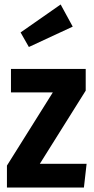

<svg xmlns="http://www.w3.org/2000/svg" viewBox="-20 -838 418 858"><path d="M363 -433 158 -106H367L355 0H11V-98L216 -425H29V-530H363ZM305 -719 109 -628 72 -693 251 -818Z"/></svg>

Font: Fira Sans Compressed SemiBold
Style: Regular
Weight: 600
Width: 1
Designer: bBox Type GmbH & Carrois Corporate GbR & Edenspiekermann AG
Foundry: bBox Type GmbH & Carrois Corporate GbR & Edenspiekermann AG
Version: Version 4.301